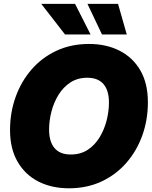

<svg xmlns="http://www.w3.org/2000/svg" viewBox="-20 -968 790 999"><path d="M338.9 11.7Q249 11.7 179.9 -23.4Q110.8 -58.6 71.5 -126.5Q32.2 -194.3 32.2 -291.5Q32.2 -381.8 61 -462.6Q89.8 -543.5 143.6 -605.7Q197.3 -668 273.2 -703.6Q349.1 -739.3 443.4 -739.3Q532.7 -739.3 601.8 -704.3Q670.9 -669.4 710.2 -601.8Q749.5 -534.2 749.5 -436Q749.5 -343.8 720.2 -262.7Q690.9 -181.6 636.7 -119.9Q582.5 -58.1 507.1 -23.2Q431.6 11.7 338.9 11.7ZM348.1 -164.1Q399.4 -164.1 436.8 -188.7Q474.1 -213.4 498.5 -253.9Q522.9 -294.4 534.9 -341.8Q546.9 -389.2 546.9 -434.6Q546.9 -497.1 518.6 -530.3Q490.2 -563.5 434.1 -563.5Q383.8 -563.5 346.4 -539.1Q309.1 -514.6 284.4 -474.6Q259.8 -434.6 247.6 -387.2Q235.4 -339.8 235.4 -293.5Q235.4 -231 263.7 -197.5Q292 -164.1 348.1 -164.1ZM318.4 -788.6 194.8 -947.8H370.6L451.2 -788.6ZM510.7 -788.6 435.1 -947.8H594.2L639.6 -788.6Z"/></svg>

Font: Inter Display Black
Style: Italic
Weight: 900
Italic angle: -9.39999°
Designer: Rasmus Andersson
Foundry: rsms
Version: Version 4.000;git-a52131595